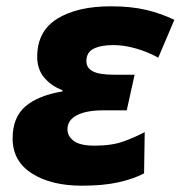

<svg xmlns="http://www.w3.org/2000/svg" viewBox="-20 -579 573 609"><path d="M240 10Q142 10 81 -29Q20 -68 20 -140Q20 -206 60 -241Q100 -276 178 -289V-293Q143 -306 120.5 -332.5Q98 -359 98 -399Q98 -480 161.5 -519.5Q225 -559 332 -559Q396 -559 444 -547.5Q492 -536 533 -516L482 -396Q450 -414 412 -425Q374 -436 340 -436Q300 -436 277 -424.5Q254 -413 254 -385Q254 -364 274 -353Q294 -342 342 -342H407L382 -229H306Q254 -229 224 -213.5Q194 -198 194 -169Q194 -147 214 -132Q234 -117 280 -117Q335 -117 372 -130.5Q409 -144 439 -160L437 -29Q402 -11 354.5 -0.5Q307 10 240 10Z"/></svg>

Font: Noto Sans Disp ExtBd
Style: Italic
Weight: 800
Italic angle: -12°
Designer: Monotype Design Team
Foundry: Monotype Imaging Inc.
Version: Version 2.000;GOOG;noto-source:20170915:90ef993387c0